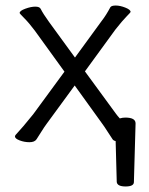

<svg xmlns="http://www.w3.org/2000/svg" viewBox="-20 -503 539 694"><path d="M413 -75Q423 -78 433 -78Q470 -78 470 -57V-56L464 155Q464 171 434 171Q404 171 402 155L398 7Q389 5 386 -1Q379 -11 368 -28.5Q357 -46 348 -58L250 -194L149 -56Q140 -44 129.5 -27Q119 -10 112 0.5Q105 11 86.5 11Q68 11 51 4.5Q34 -2 34 -10Q34 -14 45.5 -25.5Q57 -37 100 -90L213 -244L106 -392Q85 -420 68 -437Q51 -454 51 -456Q51 -464 71.5 -471.5Q92 -479 107.5 -479Q123 -479 127 -471Q136 -453 157 -424L251 -295L348 -428Q363 -447 379 -477Q383 -483 398.5 -483Q414 -483 433 -475.5Q452 -468 452 -460Q452 -458 437.5 -443.5Q423 -429 397 -396L287 -245L399 -92Q404 -85 413 -75Z"/></svg>

Font: Fusion Kai T
Style: Regular
Weight: 400
Designer: Fontworks Inc.
Version: Version 24.134;May 13, 2024